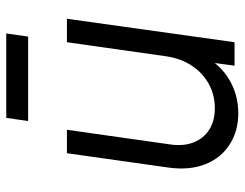

<svg xmlns="http://www.w3.org/2000/svg" viewBox="-104 -666 782 614"><g transform="rotate(-90 287.0 -359.0)"><path d="M58 -210 104 -536H179L132 -205Q126 -162 139 -130Q152 -98 180 -80.5Q208 -63 248 -63Q290 -63 325 -82Q360 -101 383.5 -136Q407 -171 414 -219L459 -536H534L459 0H384L398 -104L415 -98Q388 -46 339.5 -17Q291 12 232 12Q175 12 132 -15.5Q89 -43 69 -93Q49 -143 58 -210ZM207 -660 217 -730H487L477 -660Z"/></g></svg>

Font: Kosmopol Plus Jakarta Sans Italic It
Style: Regular
Weight: 400
Italic angle: -8.04999°
Designer: Gumpita Rahayu
Foundry: Tokotype
Version: Version 2.006